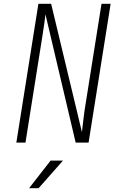

<svg xmlns="http://www.w3.org/2000/svg" viewBox="-20 -750 640 1010"><path d="M66 0 182 -730H249L411 -55Q413 -75 416 -99Q419 -123 421.5 -143Q424 -163 425 -170L514 -730H562L446 0H378L219 -675Q218 -661 213.5 -629.5Q209 -598 203 -560L114 0ZM133 240 246 95H311L183 240Z"/></svg>

Font: NKDuy Mono Thin
Style: Italic
Weight: 100
Italic angle: -9°
Monospace: yes
Designer: NKDuy
Foundry: NKDuy
Version: Version 2.251; ttfautohint (v1.8.4.7-5d5b)